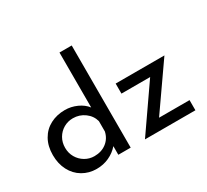

<svg xmlns="http://www.w3.org/2000/svg" viewBox="-153 -1014 1362 1262"><g transform="rotate(-30 528.0 -382.5)"><path d="M512.7 -775.4V0H418.9V-65.4Q388.7 -30.3 345.2 -10.3Q301.8 9.8 250 9.8Q192.4 9.8 145 -18.1Q97.7 -45.9 71.3 -96.7Q44.9 -147.5 44.9 -212.9Q44.9 -280.3 72.8 -329.6Q100.6 -378.9 149.9 -404.8Q199.2 -430.7 260.7 -430.7Q307.6 -430.7 351.1 -411.1Q394.5 -391.6 419.9 -358.4V-775.4ZM418.9 -176.8V-254.9Q407.2 -299.8 368.2 -328.6Q329.1 -357.4 279.3 -357.4Q241.2 -357.4 209 -338.9Q176.8 -320.3 157.7 -287.6Q138.7 -254.9 138.7 -213.9Q138.7 -173.8 157.7 -141.1Q176.8 -108.4 209 -89.4Q241.2 -70.3 279.3 -70.3Q333 -70.3 370.6 -99.1Q408.2 -127.9 418.9 -176.8ZM772.5 -77.1H1003.9V0H621.1L855.5 -337.9H637.7V-414.1H1007.8Z"/></g></svg>

Font: Josefin Sans CFJ
Style: Regular
Weight: 400
Designer: Santiago Orozco
Foundry: Typemade
Version: Version 2.000